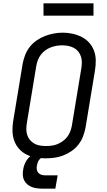

<svg xmlns="http://www.w3.org/2000/svg" viewBox="-20 -942 640 1152"><path d="M253 8Q223 8 193.5 3Q164 -2 138.5 -15Q113 -28 94 -49.5Q75 -71 65.5 -97.5Q56 -124 55 -154.5Q54 -185 59 -215L116 -560Q121 -586 131 -612Q141 -638 158.5 -660.5Q176 -683 200 -699.5Q224 -716 250 -726Q276 -736 303 -741Q330 -746 357 -746Q387 -746 416 -739.5Q445 -733 470.5 -720Q496 -707 515 -686Q534 -665 544 -638Q554 -611 554.5 -580.5Q555 -550 550 -520L493 -175Q488 -149 478 -123Q468 -97 450.5 -74.5Q433 -52 409 -35.5Q385 -19 359 -9Q333 1 306 4.5Q279 8 253 8ZM254 -66Q272 -66 289.5 -68Q307 -70 324 -77Q341 -84 356.5 -95Q372 -106 383.5 -121Q395 -136 401.5 -153Q408 -170 411 -187L468 -532Q471 -551 471 -569Q471 -587 465.5 -603.5Q460 -620 449 -633.5Q438 -647 422.5 -655Q407 -663 389.5 -666.5Q372 -670 353 -670Q335 -670 318 -667Q301 -664 284 -657.5Q267 -651 251.5 -639.5Q236 -628 225 -613.5Q214 -599 207.5 -582Q201 -565 198 -548L141 -203Q138 -185 138 -166.5Q138 -148 143.5 -131.5Q149 -115 160 -102Q171 -89 186 -80.5Q201 -72 218.5 -69Q236 -66 254 -66ZM237 190Q220 190 203.5 188Q187 186 172 180.5Q157 175 145 165Q133 155 125.5 141Q118 127 117 110Q116 93 119 76Q122 54 133 32Q144 10 162.5 -5.5Q181 -21 204 -28Q227 -35 250 -35L244 0Q235 0 227 5.5Q219 11 213.5 19Q208 27 205.5 35.5Q203 44 201 53Q199 65 201 76Q203 87 210 95Q217 103 228 106.5Q239 110 251 110H326L312 190ZM241 -848V-922H541V-848Z"/></svg>

Font: Zed Sans Extended
Style: Italic
Weight: 400
Width: 7
Italic angle: -9°
Designer: Belleve Invis
Foundry: Belleve Invis
Version: Version 1.0.0; ttfautohint (v1.8.4)